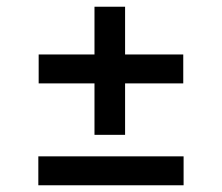

<svg xmlns="http://www.w3.org/2000/svg" viewBox="-20 -552 660 571"><path d="M261 -151V-304H95V-390H261V-532H352V-390H525V-304H352V-151ZM94 -1V-87H526V-1Z"/></svg>

Font: Literata 7pt Medium
Style: Regular
Weight: 500
Designer: Latin by Veronika Burian and Jose Scaglione. Greek by Irene Vlachou. Cyrillic by Vera Evstafieva.
Foundry: TypeTogether
Version: Version 3.002